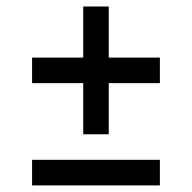

<svg xmlns="http://www.w3.org/2000/svg" viewBox="-20 -723 587 587"><path d="M78.1 -156.2V-234.4H468.8V-156.2ZM78.1 -468.8V-546.9H234.4V-703.1H312.5V-546.9H468.8V-468.8H312.5V-312.5H234.4V-468.8Z"/></svg>

Font: Luculent
Style: Regular
Weight: 400
Monospace: yes
Designer: Andrew Kensler
Version: Version 1.0.0-845fa02f9341